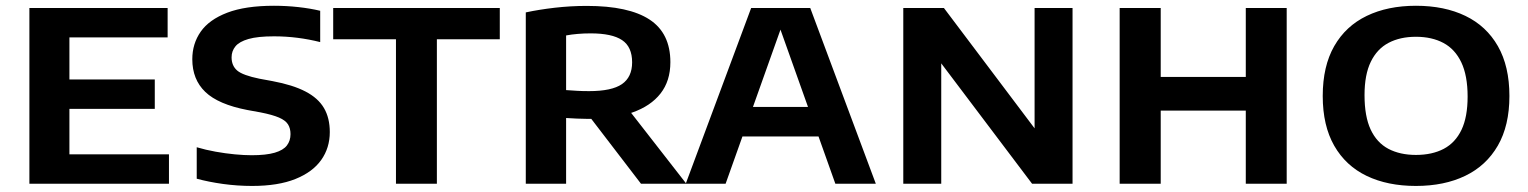

<svg xmlns="http://www.w3.org/2000/svg" viewBox="-20 -622 5172 650"><path d="M79.5 0V-595H547.5V-495.5H215V-99.5H552V0ZM154.5 -253.5V-353H504V-253.5Z M833.5 7.5Q784 7.5 735.2 0.8Q686.5 -6 646 -17V-123.5Q676.5 -114.5 709.8 -108.5Q743 -102.5 774.8 -99.5Q806.5 -96.5 832 -96.5Q881 -96.5 910 -105Q939 -113.5 951.2 -129.5Q963.5 -145.5 963.5 -168Q963.5 -187.5 955 -201Q946.5 -214.5 924.5 -224Q902.5 -233.5 862 -241.5L818 -249.5Q719 -268.5 675 -310.8Q631 -353 631 -421.5Q631 -474 659.5 -514.8Q688 -555.5 749.2 -579Q810.5 -602.5 907.5 -602.5Q949.5 -602.5 990 -598Q1030.5 -593.5 1064 -585.5V-479.5Q1026.5 -489 987.2 -494Q948 -499 907.5 -499Q852.5 -499 821.2 -490Q790 -481 777 -465Q764 -449 764 -428Q764 -399.5 783 -383.2Q802 -367 858.5 -355.5L902 -347.5Q971.5 -334.5 1014.2 -312.2Q1057 -290 1076.8 -256.2Q1096.5 -222.5 1096.5 -175Q1096.5 -121.5 1067.5 -80.5Q1038.5 -39.5 980 -16Q921.5 7.5 833.5 7.5Z M1320.5 0V-489H1108V-595H1672V-489H1459V0Z M1760 0V-580Q1804 -589.5 1858 -595.8Q1912 -602 1966.5 -602Q2108.5 -602 2179 -555.8Q2249.5 -509.5 2249.5 -411.5Q2249.5 -348 2216.2 -305.5Q2183 -263 2120.8 -241.2Q2058.5 -219.5 1971 -219.5Q1952 -219.5 1933.5 -220.5Q1915 -221.5 1896.5 -222.5V0ZM2150 0 1938.5 -276H2088.5L2303.5 0ZM1974.5 -313.5Q2051 -313.5 2085.5 -337.2Q2120 -361 2120 -411Q2120 -463.5 2086 -486.2Q2052 -509 1979.5 -509Q1956.5 -509 1935.8 -507.2Q1915 -505.5 1896.5 -502V-317Q1918.5 -315.5 1934.8 -314.5Q1951 -313.5 1974.5 -313.5Z M2301.5 0 2523 -595H2723L2945 0H2808L2615 -542H2629.5L2436.5 0ZM2459 -160 2490.5 -260H2755.5L2786 -160Z M3038 0V-595H3175.5L3504 -159H3482.5V-595H3611V0H3474L3145 -436H3166.5V0Z M3770.5 0V-595H3909.5V-361.5H4197.5V-595H4336V0H4197.5V-247.5H3909.5V0Z M4773.5 7.5Q4677.5 7.5 4606.8 -26.5Q4536 -60.5 4497 -128.5Q4458 -196.5 4458 -297Q4458 -398 4497 -466Q4536 -534 4607 -568.2Q4678 -602.5 4773.5 -602.5Q4870 -602.5 4941 -568.2Q5012 -534 5051 -465.8Q5090 -397.5 5090 -297Q5090 -197 5050.8 -129Q5011.5 -61 4940.5 -26.8Q4869.5 7.5 4773.5 7.5ZM4773.5 -97.5Q4828.5 -97.5 4867.8 -118.2Q4907 -139 4927.8 -182.5Q4948.5 -226 4948.5 -295Q4948.5 -366 4927.2 -410.8Q4906 -455.5 4866.8 -476.5Q4827.5 -497.5 4773.5 -497.5Q4720 -497.5 4681 -477Q4642 -456.5 4620.8 -413Q4599.5 -369.5 4599.5 -300Q4599.5 -228 4620.2 -183.5Q4641 -139 4680.2 -118.2Q4719.5 -97.5 4773.5 -97.5Z"/></svg>

Font: Encode Sans SC SemiExpanded SemiBold
Style: Regular
Weight: 600
Width: 6
Designer: Multiple Designers
Foundry: Impallari Type
Version: Version 3.002